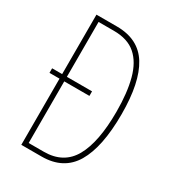

<svg xmlns="http://www.w3.org/2000/svg" viewBox="-174 -813 826 912"><g transform="rotate(30 239.5 -357.0)"><path d="M197 -714Q316 -714 370.5 -626Q425 -538 425 -364Q425 -184 370.5 -92Q316 0 196 0H85V-363H30V-388H85V-714ZM195 -689H111V-388H249V-363H111V-25H194Q302 -25 350 -110.5Q398 -196 398 -362Q398 -466 378.5 -539Q359 -612 315 -650.5Q271 -689 195 -689Z"/></g></svg>

Font: Noto Sans Telugu ExtraCondensed Thin
Style: Regular
Weight: 100
Width: 2
Designer: Jelle Bosma - Monotype Design Team
Foundry: Monotype Imaging Inc.
Version: Version 2.005; ttfautohint (v1.8.4.7-5d5b)